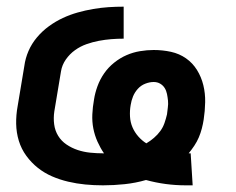

<svg xmlns="http://www.w3.org/2000/svg" viewBox="-20 -548 707 576"><path d="M537 8Q507 8 477 4Q447 0 418 -8Q387 1 354 4.5Q321 8 289 8Q262 8 236 5.5Q210 3 184.5 -3Q159 -9 136 -19Q113 -29 93.5 -44.5Q74 -60 59 -80.5Q44 -101 36.5 -125.5Q29 -150 28.5 -176.5Q28 -203 33 -230L53 -350Q56 -373 65.5 -395Q75 -417 91 -436Q107 -455 127 -469.5Q147 -484 168.5 -494Q190 -504 213 -510.5Q236 -517 259.5 -521Q283 -525 305.5 -526.5Q328 -528 351 -528V-432Q332 -432 313.5 -430.5Q295 -429 276.5 -425.5Q258 -422 239.5 -415.5Q221 -409 205 -397.5Q189 -386 177.5 -369.5Q166 -353 163 -334L143 -214Q140 -194 142.5 -175Q145 -156 154.5 -140.5Q164 -125 179.5 -114.5Q195 -104 213 -98Q231 -92 250.5 -90Q270 -88 290 -88H292Q281 -104 272.5 -123Q264 -142 260 -162.5Q256 -183 257 -205Q258 -227 262 -249Q265 -269 272.5 -289.5Q280 -310 292.5 -328Q305 -346 322.5 -360Q340 -374 359.5 -382.5Q379 -391 400 -394.5Q421 -398 441 -398Q468 -398 493 -392.5Q518 -387 538 -373Q558 -359 571 -338Q584 -317 590 -292.5Q596 -268 595.5 -241.5Q595 -215 591 -189Q589 -176 585.5 -162.5Q582 -149 576.5 -136Q571 -123 563 -111Q555 -99 546 -88H552L558 8ZM419 -118Q431 -125 442 -134.5Q453 -144 461 -155Q469 -166 473.5 -179Q478 -192 481 -205Q482 -215 483.5 -225.5Q485 -236 484 -246Q483 -256 481 -266Q479 -276 474 -284Q469 -292 460.5 -297Q452 -302 441 -302Q429 -302 416 -297Q403 -292 393.5 -281.5Q384 -271 379 -258.5Q374 -246 372 -233Q369 -216 370 -198.5Q371 -181 377.5 -166Q384 -151 395 -138.5Q406 -126 419 -118Z"/></svg>

Font: Iosevka Custom
Style: Bold Italic
Weight: 700
Italic angle: -9°
Designer: Belleve Invis
Foundry: Belleve Invis
Version: Version 30.3.1; ttfautohint (v1.8.3)